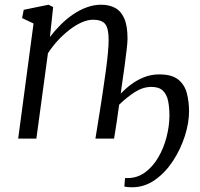

<svg xmlns="http://www.w3.org/2000/svg" viewBox="-20 -587 845 813"><path d="M191.5 -430.5Q212 -457.5 236.8 -482.2Q261.5 -507 289.8 -526.2Q318 -545.5 348 -556.2Q378 -567 408 -567Q442.5 -567 467.5 -553.5Q492.5 -540 506.2 -508.8Q520 -477.5 520 -424Q520 -407.5 516.2 -375.8Q512.5 -344 507 -303.2Q501.5 -262.5 495 -219L491.5 -190.5Q510.5 -211 535.2 -229.5Q560 -248 590 -260Q620 -272 654 -272Q708.5 -272 735.5 -249.5Q762.5 -227 771.5 -191.2Q780.5 -155.5 780.5 -115.5Q780.5 -67 762.8 -11.2Q745 44.5 712.8 94Q680.5 143.5 636.2 174.8Q592 206 539 206Q529 206 520.8 205.2Q512.5 204.5 506.5 203L509.5 167Q512 167 514.5 167Q517 167 520 167Q561.5 167 594.2 143Q627 119 650 79.8Q673 40.5 685 -5.8Q697 -52 697.5 -96.5Q697.5 -131 692 -158.8Q686.5 -186.5 670 -202.8Q653.5 -219 621 -219Q585 -219 550.5 -196.8Q516 -174.5 484.5 -143.5Q479.5 -106 473.8 -68.2Q468 -30.5 463 0H384Q387.5 -21.5 391.8 -48.2Q396 -75 400.8 -104.2Q405.5 -133.5 410 -162.2Q414.5 -191 418 -216.5Q424 -255.5 429 -293.2Q434 -331 437 -363.5Q440 -396 440 -418Q440 -467.5 425.2 -485.5Q410.5 -503.5 373.5 -503.5Q351.5 -503.5 326 -492.2Q300.5 -481 274.8 -461.2Q249 -441.5 225.2 -415.8Q201.5 -390 183 -361.5L134 0H57L122 -487.5L73.5 -510.5L80.5 -545.5L185.5 -567L205 -557Z"/></svg>

Font: Merriweather 20pt Light
Style: Italic
Weight: 300
Italic angle: -7.8°
Version: Version 2.101